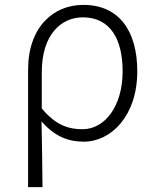

<svg xmlns="http://www.w3.org/2000/svg" viewBox="-20 -567 638 786"><path d="M95 199H154C153 97 152 32 150 -70C204 -8 260 13 323 13C435 13 542 -93 542 -275C542 -441 467 -547 321 -547C199 -547 95 -457 95 -281ZM318 -38C264 -38 210 -52 151 -123V-271C151 -426 231 -496 319 -496C434 -496 482 -403 482 -275C482 -132 409 -38 318 -38Z"/></svg>

Font: Genne Gothic Light
Style: Regular
Weight: 300
Designer: Ryoko NISHIZUKA (kana & ideographs); Paul D. Hunt (Latin, Greek & Cyrillic); Wenlong ZHANG (bopomofo); Sandoll Communica
Foundry: Adobe Systems Incorporated
Version: Version 1.004;PS 1.004;hotconv 16.6.51;makeotf.lib2.5.65220